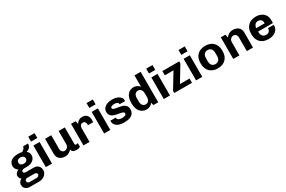

<svg xmlns="http://www.w3.org/2000/svg" viewBox="160 -2233 5868 3935"><g transform="rotate(-30 3094.0 -266.0)"><path d="M417 -116H239C195 -116 176 -133 176 -158C176 -177 196 -200 239 -200H308C430 -200 508 -272 508 -360C508 -403 488 -440 455 -468L456 -471C522 -487 562 -529 562 -603H448C446 -585 435 -546 373 -509C348 -517 319 -521 289 -521H273C124 -521 55 -449 55 -360C55 -310 82 -265 127 -237C77 -222 41 -183 41 -133C41 -98 58 -68 88 -48C46 -29 12 13 12 62C12 144 78 188 156 188H367C475 188 562 121 562 27C562 -55 513 -116 417 -116ZM195 -360C195 -409 234 -434 283 -434C332 -434 372 -409 372 -360C372 -311 332 -286 283 -286C234 -286 195 -311 195 -360ZM363 98H195C165 98 141 75 141 48C141 21 165 -1 195 -1H369C405 -1 427 20 427 46C427 74 398 98 363 98Z M637 -720V-605H785V-720ZM638 0H784V-511H638Z M1381 -120V-511H1235V-197C1235 -140 1191 -96 1140 -96C1093 -96 1060 -134 1060 -186V-511H914V-154C914 -43 995 10 1093 10C1165 10 1214 -25 1247 -63C1257 -18 1293 10 1363 10C1413 10 1444 -7 1451 -11V-101C1445 -98 1425 -90 1410 -90C1397 -90 1381 -98 1381 -120Z M1815 -313H1937C1937 -313 1941 -348 1941 -364C1941 -455 1892 -521 1797 -521C1701 -521 1658 -447 1654 -436L1636 -511H1528V0H1672V-316C1672 -367 1694 -412 1744 -412C1798 -412 1815 -371 1815 -336Z M2016 -720V-605H2164V-720ZM2017 0H2163V-511H2017Z M2387 -163H2259C2259 -159 2258 -153 2258 -143C2258 -51 2348 10 2473 10H2506C2624 10 2733 -32 2733 -162C2733 -374 2407 -283 2407 -376C2407 -404 2445 -421 2500 -421C2557 -421 2592 -403 2592 -361H2720C2720 -362 2722 -372 2722 -383C2722 -467 2620 -521 2516 -521H2496C2380 -521 2274 -467 2274 -359C2274 -150 2598 -241 2598 -140C2598 -101 2539 -90 2495 -90C2442 -90 2387 -105 2387 -156Z M3182 0H3297V-720H3151V-452C3126 -485 3078 -521 3008 -521C2899 -521 2811 -435 2811 -264V-253C2811 -73 2906 10 3023 10C3090 10 3135 -22 3167 -64ZM2959 -211V-294C2959 -375 3001 -415 3055 -415C3109 -415 3151 -375 3151 -294V-211C3151 -130 3109 -90 3055 -90C3001 -90 2959 -130 2959 -211Z M3428 -720V-605H3576V-720ZM3429 0H3575V-511H3429Z M3677 0H4096V-100H3869L4088 -462V-511H3690V-411H3895L3677 -50Z M4192 -720V-605H4340V-720ZM4193 0H4339V-511H4193Z M4964 -241V-270C4964 -429 4855 -521 4714 -521H4698C4557 -521 4448 -429 4448 -270V-241C4448 -82 4557 10 4698 10H4714C4855 10 4964 -82 4964 -241ZM4816 -296V-215C4816 -131 4768 -90 4706 -90C4644 -90 4596 -131 4596 -215V-296C4596 -380 4644 -421 4706 -421C4768 -421 4816 -380 4816 -296Z M5182 -511H5073V0H5219V-314C5219 -371 5263 -415 5314 -415C5361 -415 5394 -377 5394 -325V0H5540V-357C5540 -468 5459 -521 5361 -521C5282 -521 5230 -479 5198 -436Z M6144 -191H6004C6004 -123 5965 -90 5905 -90C5835 -90 5795 -142 5795 -207V-231H6145V-307C6145 -444 6035 -521 5913 -521H5897C5757 -521 5647 -429 5647 -270V-241C5647 -82 5755 10 5897 10H5913C6031 10 6144 -50 6144 -191ZM5898 -421C5971 -421 5997 -374 5997 -311H5795C5800 -373 5838 -421 5898 -421Z"/></g></svg>

Font: Chivo
Style: Bold
Weight: 700
Designer: Hector Gatti
Foundry: Omnibus-Type
Version: Version 1.003;PS 001.003;hotconv 1.0.70;makeotf.lib2.5.58329